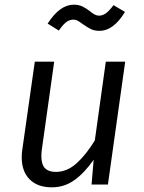

<svg xmlns="http://www.w3.org/2000/svg" viewBox="-20 -790 616 822"><path d="M73 -117Q73 -135 76 -153L129 -526H212L160 -156Q157 -137 157 -122Q157 -86 172.5 -70Q188 -54 219 -54Q267 -54 308 -91Q349 -128 386 -189L433 -526H516L442 0H372L381 -106Q341 -49 298 -18.5Q255 12 202 12Q141 12 107 -22Q73 -56 73 -117ZM334 -687Q319 -698 311.5 -702Q304 -706 295 -706Q277 -706 262.5 -694.5Q248 -683 232 -659L184 -689Q236 -770 296 -770Q317 -770 332.5 -762.5Q348 -755 365 -742Q377 -732 386 -727.5Q395 -723 404 -723Q420 -723 434.5 -734Q449 -745 466 -768L515 -739Q466 -658 406 -658Q384 -658 369 -665.5Q354 -673 334 -687Z"/></svg>

Font: Fira Sans Book
Style: Italic
Weight: 350
Italic angle: -8°
Designer: bBox Type GmbH & Carrois Corporate GbR & Edenspiekermann AG
Foundry: bBox Type GmbH & Carrois Corporate GbR & Edenspiekermann AG
Version: Version 4.301